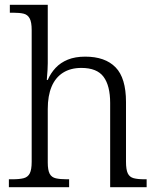

<svg xmlns="http://www.w3.org/2000/svg" viewBox="-20 -780 658 800"><path d="M17 0V-33H32Q61 -33 78.5 -37.5Q96 -42 104 -57.5Q112 -73 112 -106V-655Q112 -688 103.5 -703.5Q95 -719 78.5 -723Q62 -727 36 -727H21V-760H179V-516Q179 -502 178 -487Q177 -472 176 -460.5Q175 -449 175 -447H179Q191 -475 211.5 -497Q232 -519 262.5 -531.5Q293 -544 335 -544Q418 -544 461.5 -499.5Q505 -455 505 -355V-106Q505 -73 512.5 -57.5Q520 -42 537 -37.5Q554 -33 582 -33H591V0H439V-351Q439 -423 411.5 -460Q384 -497 319 -497Q274 -497 242.5 -477Q211 -457 195 -419Q179 -381 179 -326V-103Q179 -71 187 -56Q195 -41 213 -37Q231 -33 258 -33H268V0Z"/></svg>

Font: Noto Rashi Hebrew Light
Style: Regular
Weight: 300
Version: Version 1.006